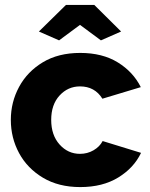

<svg xmlns="http://www.w3.org/2000/svg" viewBox="-20 -750 610 780"><path d="M306 10Q218 10 154.5 -28Q91 -66 57.5 -128Q24 -190 24 -263Q24 -335 57.5 -397Q91 -459 154 -497Q217 -535 306 -535Q396 -535 458.5 -496.5Q521 -458 552 -396L396 -349Q365 -399 305 -399Q256 -399 222 -362Q188 -325 188 -263Q188 -201 222 -163Q256 -125 305 -125Q335 -125 360 -139.5Q385 -154 397 -177L553 -129Q524 -68 460.5 -29Q397 10 306 10ZM138 -622 248 -730H363L472 -622L390 -586L305 -649L220 -586Z"/></svg>

Font: Raleway ExtraBold
Style: Regular
Weight: 800
Designer: Matt McInerney, Pablo Impallari, Rodrigo Fuenzalida
Foundry: Matt McInerney, Pablo Impallari, Rodrigo Fuenzalida
Version: Version 4.026